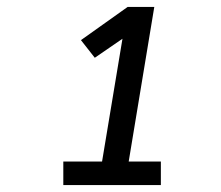

<svg xmlns="http://www.w3.org/2000/svg" viewBox="-20 -858 640 555"><path d="M163 -323V-391H275L334 -746L254 -691L214 -742L349 -838H426L352 -391H445V-323Z"/></svg>

Font: Iosevka Curly Slab ExObl
Style: Regular
Weight: 400
Width: 7
Italic angle: -9°
Monospace: yes
Designer: Belleve Invis
Foundry: Belleve Invis
Version: Version 11.1.0; ttfautohint (v1.8.3)